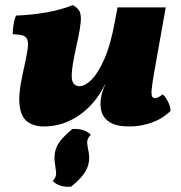

<svg xmlns="http://www.w3.org/2000/svg" viewBox="-20 -487 708 753"><path d="M152 9Q114 9 88.5 -9Q63 -27 57 -72.5Q51 -118 70 -202Q82 -255 87 -285Q92 -315 88 -329Q84 -343 70 -347.5Q56 -352 30 -353Q30 -370 33 -390Q36 -410 43 -426Q102 -428 160 -438Q218 -448 266 -467Q281 -458 288.5 -448Q296 -438 297 -420Q298 -402 292.5 -370Q287 -338 275 -285Q263 -228 261.5 -199Q260 -170 268.5 -159.5Q277 -149 292 -149Q313 -149 338.5 -174Q364 -199 389 -255Q414 -311 431 -405L441 -458H630L585 -205Q577 -160 575 -138Q573 -116 576.5 -109Q580 -102 588 -102Q599 -102 618 -117Q629 -108 638.5 -89Q648 -70 649 -52Q617 -21 574.5 -6Q532 9 488 9Q436 9 410 -8Q384 -25 377.5 -51.5Q371 -78 377 -108Q379 -119 383 -131Q387 -143 393 -156H392Q354 -79 290.5 -35Q227 9 152 9ZM259 245Q213 249 187 223Q202 206 200 189Q198 172 196 158Q189 117 203.5 86.5Q218 56 264 19Q310 16 336 41Q320 58 322 75Q324 92 327 106Q335 146 319 178Q303 210 259 245Z"/></svg>

Font: Vollkorn Black
Style: Italic
Weight: 900
Italic angle: -11°
Designer: Friedrich Althausen
Foundry: Friedrich Althausen
Version: Version 5.000; ttfautohint (v1.8.3)